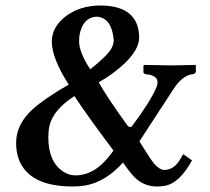

<svg xmlns="http://www.w3.org/2000/svg" viewBox="-20 -674 769 704"><path d="M270 -522.9Q270 -484.9 305.2 -428.7Q308.6 -423.8 311 -419.9Q374.5 -470.2 389.2 -497.6Q397 -513.2 397 -526.9Q390.1 -607.4 336.9 -612.8Q294.9 -612.8 277.8 -568.8Q270 -548.3 270 -522.9ZM396 -122.1Q296.9 -253.9 252.9 -321.8Q174.8 -271.5 161.1 -211.9Q157.2 -192.9 157.2 -169.9Q157.2 -82.5 210 -45.9Q231.9 -31.2 255.9 -30.8Q320.3 -30.8 372.6 -91.8Q384.3 -105.5 396 -122.1ZM554.2 -355Q569.8 -397.5 514.2 -401.9Q507.3 -403.3 505.9 -409.2V-433.1L509.8 -436Q510.7 -436 612.8 -434.1L695.8 -436L698.2 -434.1V-411.1Q696.8 -403.8 687 -401.9Q653.8 -399.4 623 -357.4Q617.7 -349.6 611.8 -340.8Q611.3 -339.8 491.2 -155.8Q534.7 -85.4 544.9 -74.2Q564.9 -51.8 581.1 -50.8Q614.7 -50.8 636.7 -83.5Q644 -94.7 651.9 -108.9L684.1 -85.9Q639.2 -4.4 587.4 6.8Q573.2 9.8 555.2 9.8Q506.8 9.8 472.2 -25.4Q453.6 -44.9 431.2 -78.1Q367.2 -7.3 293.9 5.9Q271.5 9.8 247.1 9.8Q87.4 9.8 49.3 -88.9Q39.1 -116.7 39.1 -149.9Q39.1 -218.3 100.1 -273.9Q144.5 -313.5 231.9 -363.8Q170.4 -460 169.9 -521Q169.9 -576.2 223.6 -616.2Q274.4 -653.3 347.2 -653.8Q470.7 -653.8 487.8 -564Q490.2 -550.8 490.2 -537.1Q490.2 -479 399.9 -410.2Q372.6 -389.6 341.8 -372.1Q376 -312.5 447.3 -213.9Q455.1 -204.6 462.9 -210Q531.2 -300.8 554.2 -355Z"/></svg>

Font: Linux Libertine O
Style: Semibold
Weight: 700
Designer: Philipp H. Poll
Foundry: Philipp H. Poll
Version: Version 5.0.0